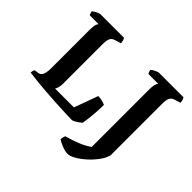

<svg xmlns="http://www.w3.org/2000/svg" viewBox="-197 -963 1422 1422"><g transform="rotate(45 513.5 -252.0)"><path d="M513 0Q487 0 440.5 -2Q394 -4 337.5 -7Q281 -10 225 -14.5Q169 -19 122 -24Q75 -29 49 -33Q49 -43 52 -52.5Q55 -62 58 -66L87 -70Q104 -72 114 -82Q124 -92 129 -112.5Q134 -133 134 -168V-565Q134 -595 137.5 -611.5Q141 -628 146 -634.5Q151 -641 151 -642H60Q56 -646 52.5 -655.5Q49 -665 48 -673Q54 -680 66.5 -687Q79 -694 91.5 -699Q104 -704 110 -704H355Q360 -699 364 -686Q368 -673 368 -659L325 -646Q309 -642 298.5 -633.5Q288 -625 282.5 -608.5Q277 -592 277 -560V-142Q277 -119 271.5 -101.5Q266 -84 260 -77H458L526 -264Q552 -264 572.5 -258Q593 -252 602 -247Q602 -212 599.5 -174Q597 -136 593 -102Q589 -68 585 -44Q579 -37 564.5 -26.5Q550 -16 535 -8Q520 0 513 0ZM668 200Q643 200 609.5 187Q576 174 555 160Q555 148 558 136.5Q561 125 564 119Q622 104 672.5 83Q723 62 758 37V-565Q758 -597 763.5 -617Q769 -637 776 -642H673Q670 -646 666.5 -654.5Q663 -663 662 -673Q667 -680 679.5 -687Q692 -694 704.5 -699Q717 -704 723 -704H978Q983 -699 987 -686.5Q991 -674 992 -659L948 -646Q933 -642 922.5 -633.5Q912 -625 906.5 -608.5Q901 -592 901 -560V-17Q890 21 861.5 59Q833 97 797 129Q761 161 726 180.5Q691 200 668 200Z"/></g></svg>

Font: Texturina Medium 12pt
Style: Bold
Weight: 700
Version: Version 1.002